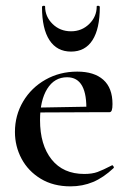

<svg xmlns="http://www.w3.org/2000/svg" viewBox="-20 -649 454 681"><path d="M33 -181Q33 -240 62 -289Q91 -338 141.5 -366.5Q192 -395 254 -395Q314 -395 346.5 -366Q379 -337 379 -280Q379 -265 376.5 -258Q374 -251 368 -251H286Q291 -375 218 -375Q173 -375 147.5 -334Q122 -293 122 -223Q122 -135 163 -83.5Q204 -32 279 -32Q307 -32 326 -39Q345 -46 376 -62L378 -63Q380 -63 382.5 -59Q385 -55 383 -53Q347 -19 310 -3.5Q273 12 230 12Q169 12 124.5 -15Q80 -42 56.5 -86Q33 -130 33 -181ZM92 -267 314 -271V-251L93 -250ZM140 -626Q140 -590 166.5 -564Q193 -538 232 -538Q270 -538 296.5 -564Q323 -590 323 -626Q323 -629 328.5 -628.5Q334 -628 334 -624Q334 -547 308 -506.5Q282 -466 232 -466Q182 -466 155.5 -506.5Q129 -547 129 -624Q129 -628 134.5 -628.5Q140 -629 140 -626Z"/></svg>

Font: Cormorant Infant SemiBold
Style: Regular
Weight: 600
Designer: Christian Thalmann (Catharsis Fonts)
Foundry: Catharsis Fonts
Version: Version 4.000